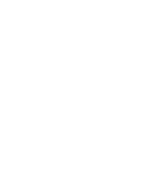

<svg xmlns="http://www.w3.org/2000/svg" viewBox="-20 -370 440 540"><path d="M100 -50Q100 -50 100 -50Q100 -50 100 -50Q100 -50 100 -50Q100 -50 100 -50Q100 -50 100 -50Q100 -50 100 -50Q100 -50 100 -50Q100 -50 100 -50Q100 -50 100 -50Q100 -50 100 -50Q100 -50 100 -50Q100 -50 100 -50ZM100 -150Q100 -150 100 -150Q100 -150 100 -150Q100 -150 100 -150Q100 -150 100 -150Q100 -150 100 -150Q100 -150 100 -150Q100 -150 100 -150Q100 -150 100 -150Q100 -150 100 -150Q100 -150 100 -150Q100 -150 100 -150Q100 -150 100 -150ZM300 -50Q300 -50 300 -50Q300 -50 300 -50Q300 -50 300 -50Q300 -50 300 -50Q300 -50 300 -50Q300 -50 300 -50Q300 -50 300 -50Q300 -50 300 -50Q300 -50 300 -50Q300 -50 300 -50Q300 -50 300 -50Q300 -50 300 -50ZM300 -150Q300 -150 300 -150Q300 -150 300 -150Q300 -150 300 -150Q300 -150 300 -150Q300 -150 300 -150Q300 -150 300 -150Q300 -150 300 -150Q300 -150 300 -150Q300 -150 300 -150Q300 -150 300 -150Q300 -150 300 -150Q300 -150 300 -150ZM300 -250Q300 -250 300 -250Q300 -250 300 -250Q300 -250 300 -250Q300 -250 300 -250Q300 -250 300 -250Q300 -250 300 -250Q300 -250 300 -250Q300 -250 300 -250Q300 -250 300 -250Q300 -250 300 -250Q300 -250 300 -250Q300 -250 300 -250ZM200 -350Q200 -350 200 -350Q200 -350 200 -350Q200 -350 200 -350Q200 -350 200 -350Q200 -350 200 -350Q200 -350 200 -350Q200 -350 200 -350Q200 -350 200 -350Q200 -350 200 -350Q200 -350 200 -350Q200 -350 200 -350Q200 -350 200 -350ZM100 -350Q100 -350 100 -350Q100 -350 100 -350Q100 -350 100 -350Q100 -350 100 -350Q100 -350 100 -350Q100 -350 100 -350Q100 -350 100 -350Q100 -350 100 -350Q100 -350 100 -350Q100 -350 100 -350Q100 -350 100 -350Q100 -350 100 -350ZM200 -150Q200 -150 200 -150Q200 -150 200 -150Q200 -150 200 -150Q200 -150 200 -150Q200 -150 200 -150Q200 -150 200 -150Q200 -150 200 -150Q200 -150 200 -150Q200 -150 200 -150Q200 -150 200 -150Q200 -150 200 -150Q200 -150 200 -150ZM200 150Q200 150 200 150Q200 150 200 150Q200 150 200 150Q200 150 200 150Q200 150 200 150Q200 150 200 150Q200 150 200 150Q200 150 200 150Q200 150 200 150Q200 150 200 150Q200 150 200 150Q200 150 200 150ZM300 150Q300 150 300 150Q300 150 300 150Q300 150 300 150Q300 150 300 150Q300 150 300 150Q300 150 300 150Q300 150 300 150Q300 150 300 150Q300 150 300 150Q300 150 300 150Q300 150 300 150Q300 150 300 150ZM200 50Q200 50 200 50Q200 50 200 50Q200 50 200 50Q200 50 200 50Q200 50 200 50Q200 50 200 50Q200 50 200 50Q200 50 200 50Q200 50 200 50Q200 50 200 50Q200 50 200 50Q200 50 200 50Z"/></svg>

Font: TINY 5x3
Style: Regular
Weight: 400
Designer: Jack Halten Fahnestock
Foundry: Velvetyne Type Foundry
Version: Version 1.002